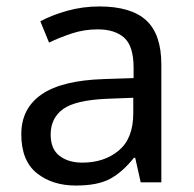

<svg xmlns="http://www.w3.org/2000/svg" viewBox="-20 -565 601 595"><path d="M288 -545Q386 -545 433 -502Q480 -459 480 -365V0H416L399 -76H395Q360 -32 321.5 -11Q283 10 215 10Q142 10 94 -28.5Q46 -67 46 -149Q46 -229 109 -272.5Q172 -316 303 -320L394 -323V-355Q394 -422 365 -448Q336 -474 283 -474Q241 -474 203 -461.5Q165 -449 132 -433L105 -499Q140 -518 188 -531.5Q236 -545 288 -545ZM314 -259Q214 -255 175.5 -227Q137 -199 137 -148Q137 -103 164.5 -82Q192 -61 235 -61Q303 -61 348 -98.5Q393 -136 393 -214V-262Z"/></svg>

Font: Noto Sans Myanmar UI
Style: Regular
Weight: 400
Designer: Monotype Design Team
Foundry: Monotype Imaging Inc.
Version: Version 2.103; ttfautohint (v1.8.4.7-5d5b)